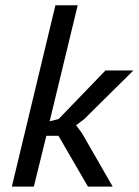

<svg xmlns="http://www.w3.org/2000/svg" viewBox="-20 -692 515 712"><path d="M196.8 -188.5H151.9L105.5 0H23.9L185.5 -672.4H268.1L164.1 -242.2L197.3 -250.5L371.1 -430.7H474.6L292.5 -250.5L262.2 -227.5L284.2 -197.8L397.9 0H306.2Z"/></svg>

Font: PT Astra Sans
Style: Italic
Weight: 400
Italic angle: -16°
Designer: A.Korolkova, I. Chaeva
Foundry: ParaType Ltd
Version: Version 1.001; ttfautohint (v1.6)